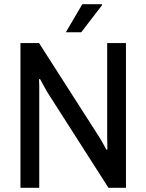

<svg xmlns="http://www.w3.org/2000/svg" viewBox="-20 -890 694 910"><path d="M77 0V-686H165L450 -241Q454 -235 460.5 -223.5Q467 -212 473.5 -200.5Q480 -189 484 -181H489Q489 -197 488.5 -213Q488 -229 488 -242V-686H577V0H494L205 -452Q199 -463 188 -482Q177 -501 170 -515H165Q166 -500 166 -483Q166 -466 166 -451V0ZM292 -737 370 -870H463L464 -866L365 -737Z"/></svg>

Font: Archivo SemiCondensed
Style: Regular
Weight: 400
Width: 4
Designer: Hector Gatti
Foundry: Omnibus-Type
Version: Version 2.001